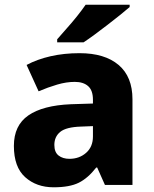

<svg xmlns="http://www.w3.org/2000/svg" viewBox="-20 -786 653 816"><path d="M318 -560Q425 -560 484 -510Q543 -460 543 -364V0H426L393 -74H389Q354 -29 315 -9.5Q276 10 208 10Q135 10 87 -33Q39 -76 39 -166Q39 -253 100.5 -295.5Q162 -338 281 -343L375 -346V-362Q375 -402 354.5 -420Q334 -438 298 -438Q262 -438 223 -426.5Q184 -415 144 -398L93 -510Q138 -534 195 -547Q252 -560 318 -560ZM324 -248Q261 -246 236 -225.5Q211 -205 211 -170Q211 -139 229 -125Q247 -111 275 -111Q317 -111 346 -136.5Q375 -162 375 -206V-250ZM531 -756Q515 -742 490 -722Q465 -702 436.5 -680Q408 -658 381.5 -638.5Q355 -619 335 -606H223V-619Q239 -638 262 -663.5Q285 -689 307 -716.5Q329 -744 344 -766H531Z"/></svg>

Font: Noto Sans Sinhala ExtraBold
Style: Regular
Weight: 800
Designer: Jelle Bosma - Monotype Design Team
Foundry: Monotype Imaging Inc.
Version: Version 2.006; ttfautohint (v1.8.4.7-5d5b)